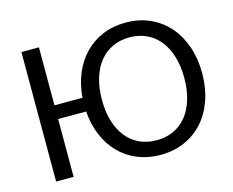

<svg xmlns="http://www.w3.org/2000/svg" viewBox="-101 -871 1247 1026"><g transform="rotate(-15 522.0 -358.0)"><path d="M669 -74Q721 -74 763 -93.5Q805 -113 834.8 -149.8Q864.5 -186.5 880.5 -239.2Q896.5 -292 896.5 -358Q896.5 -424 880.5 -476.8Q864.5 -529.5 834.8 -566.5Q805 -603.5 763 -623.2Q721 -643 669 -643Q616.5 -643 574.5 -623.2Q532.5 -603.5 502.8 -566.5Q473 -529.5 457 -476.8Q441 -424 441 -358Q441 -292 457 -239.2Q473 -186.5 502.8 -149.8Q532.5 -113 574.5 -93.5Q616.5 -74 669 -74ZM343.5 -396Q349 -468.5 374.5 -529Q400 -589.5 442.2 -633Q484.5 -676.5 542 -700.5Q599.5 -724.5 669 -724.5Q743 -724.5 803.2 -697.5Q863.5 -670.5 906.2 -621.8Q949 -573 972.2 -505.8Q995.5 -438.5 995.5 -358Q995.5 -277.5 972.2 -210.2Q949 -143 906.2 -94.8Q863.5 -46.5 803.2 -19.8Q743 7 669 7Q599.5 7 542 -16.8Q484.5 -40.5 442.2 -83.5Q400 -126.5 374.5 -186.8Q349 -247 343.5 -320H188.5V0H91.5V-716.5H188.5V-396Z"/></g></svg>

Font: Lato-Regular
Style: Regular
Weight: 400
Designer: Lukasz Dziedzic with Adam Twardoch and Botio Nikoltchev
Foundry: tyPoland Lukasz Dziedzic
Version: Version 2.015; 2015-08-06; http://www.latofonts.com/